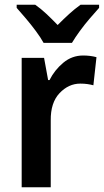

<svg xmlns="http://www.w3.org/2000/svg" viewBox="-20 -786 436 806"><path d="M329 -553Q359 -553 385 -546L372 -428Q361 -431 347.5 -433Q334 -435 317 -435Q268 -435 230 -395Q192 -355 193 -280V0H71V-543H165L182 -450H188Q209 -492 245.5 -522.5Q282 -553 329 -553ZM163 -606Q151 -628 131 -655Q111 -682 89 -708Q67 -734 50 -753V-766H128Q151 -750 174.5 -728Q198 -706 222 -681Q248 -707 270.5 -727.5Q293 -748 318 -766H396V-753Q379 -734 357 -708.5Q335 -683 315 -655.5Q295 -628 282 -606Z"/></svg>

Font: Noto Sans Lao SemiCondensed SemiBold
Style: Regular
Weight: 600
Width: 4
Designer: Monotype Design Team
Foundry: Monotype Imaging Inc.
Version: Version 2.003; ttfautohint (v1.8.4.7-5d5b)